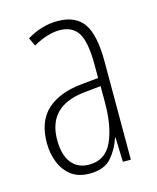

<svg xmlns="http://www.w3.org/2000/svg" viewBox="-89 -603 554 677"><g transform="rotate(-15 188.0 -264.5)"><path d="M184 -539Q250 -539 279 -497Q308 -455 308 -359V0H279L276 -89H274Q262 -51 236 -20.5Q210 10 156 10Q114 10 88 -10.5Q62 -31 49.5 -63.5Q37 -96 37 -133Q37 -212 82 -253Q127 -294 210 -302L271 -308V-356Q271 -440 250 -473Q229 -506 182 -506Q163 -506 138.5 -499Q114 -492 86 -476L72 -506Q126 -539 184 -539ZM212 -272Q75 -258 75 -134Q75 -79 98 -50Q121 -21 162 -21Q221 -21 246.5 -75.5Q272 -130 272 -218V-278Z"/></g></svg>

Font: Noto Sans Arabic ExtCond ExtLt
Style: Regular
Weight: 200
Width: 2
Designer: Monotype Design Team, Nadine Chahine, Nizar Qandah and Khaled Hosny
Foundry: Monotype Imaging Inc.
Version: Version 2.012; ttfautohint (v1.8.4.7-5d5b)